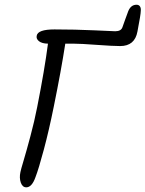

<svg xmlns="http://www.w3.org/2000/svg" viewBox="-20 -822 619 817"><path d="M91.8 -24.9Q75.7 -24.9 68.6 -44.7Q61.5 -64.5 66.9 -89.8Q68.4 -98.6 80.6 -139.4Q92.8 -180.2 109.6 -243.2Q126.5 -306.2 138.2 -366.2Q169.9 -526.4 184.1 -636.2Q158.2 -636.7 145.8 -646.7Q133.3 -656.7 136.2 -669.9Q140.6 -696.8 211.9 -696.8Q298.3 -696.8 383.3 -692.9Q468.3 -689 470.2 -689Q495.1 -689 501 -706.1Q503.9 -714.4 512.7 -739Q521.5 -763.7 525.9 -774.9Q537.1 -801.8 561 -801.8Q570.8 -801.8 575.4 -794.9Q580.1 -788.1 579.1 -776.9Q579.1 -760.7 564.9 -688Q553.7 -626 491.2 -626Q460 -626 391.4 -631.1Q322.8 -636.2 293 -636.2H257.8Q240.2 -522 209 -369.1Q188.5 -267.6 166.5 -185.3Q144.5 -103 130.9 -67.9Q115.7 -24.9 91.8 -24.9Z"/></svg>

Font: Shantell Sans Irregular Bouncy
Style: Italic
Weight: 300
Italic angle: -11.31°
Designer: Stephen Nixon, Anya Danilova, Shantell Martin
Foundry: Arrow Type
Version: Version 1.006;[9816181b4]